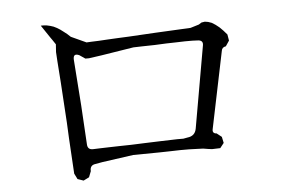

<svg xmlns="http://www.w3.org/2000/svg" viewBox="-46 -728 1092 726"><g transform="rotate(-5 500.0 -365.0)"><path d="M722.7 -144.5 704.1 -147.5 679.7 -148.4 650.4 -149.4H617.2L579.1 -148.4L536.1 -147.5L438.5 -146.5L320.3 -129.9L293 -125Q271.5 -122.1 273.4 -99.6L264.6 -77.1L243.2 -66.4L220.7 -74.2L210 -95.7L202.1 -229.5L199.2 -290L192.4 -398.4L189.5 -444.3L183.6 -526.4L181.6 -559.6L183.6 -588.9L171.9 -606.4L165 -616.2L132.8 -664.1H144.5L155.3 -663.1L168 -660.2L180.7 -656.2L192.4 -650.4L205.1 -642.6L216.8 -633.8L229.5 -624L242.2 -612.3L299.8 -585.9L318.4 -586.9L345.7 -587.9L377.9 -589.8L416 -591.8L460 -593.8L561.5 -599.6L696.3 -606.4L728.5 -616.2L739.3 -623L752 -625L764.6 -623L778.3 -618.2L792 -609.4L805.7 -598.6L819.3 -585L833 -569.3L836.9 -545.9L823.2 -525.4Q808.6 -523.4 806.6 -509.8L746.1 -216.8Q743.2 -201.2 759.8 -200.2L778.3 -185.5L783.2 -162.1L768.6 -143.6L737.3 -142.6ZM268.6 -540Q245.1 -550.8 246.1 -525.4L258.8 -350.6L267.6 -201.2Q268.6 -181.6 288.1 -181.6L315.4 -182.6L349.6 -183.6L388.7 -184.6L434.6 -185.5L486.3 -187.5L543.9 -189.5L608.4 -191.4H632.8L648.4 -194.3Q677.7 -197.3 682.6 -225.6L737.3 -537.1Q740.2 -554.7 721.7 -556.6L699.2 -557.6H670.9L637.7 -556.6L599.6 -555.7L555.7 -553.7L506.8 -552.7L474.6 -551.8L351.6 -532.2L303.7 -525.4H290Z"/></g></svg>

Font: B2 Hana
Style: Regular
Weight: 500
Version: 2020-08-05; (max)